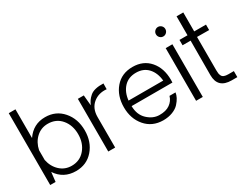

<svg xmlns="http://www.w3.org/2000/svg" viewBox="-80 -1240 2209 1736"><g transform="rotate(-30 1024.5 -371.5)"><path d="M324 -555Q436 -555 506.5 -474Q577 -393 577 -272Q577 -152 507.5 -72Q438 8 326 8Q196 8 126 -98L115 0H59V-750H129V-450Q200 -555 324 -555ZM316 -53Q402 -53 455 -116Q508 -179 508 -272Q508 -366 455.5 -428.5Q403 -491 316 -491Q245 -491 194.5 -444Q144 -397 129 -323V-221Q144 -147 194.5 -100Q245 -53 316 -53Z M935 -555 934 -495Q851 -503 794 -455Q737 -407 737 -318V0H665V-550H727L737 -441Q748 -466 760 -483.5Q772 -501 794 -520.5Q816 -540 852 -548.5Q888 -557 935 -555Z M1480 -278Q1480 -260 1479 -250H1053Q1054 -159 1109.5 -107Q1165 -55 1231 -54Q1300 -53 1341.5 -82.5Q1383 -112 1396 -159H1459Q1456 -135 1442.5 -109Q1429 -83 1404.5 -56Q1380 -29 1336.5 -12Q1293 5 1238 5Q1124 4 1055.5 -76Q987 -156 987 -274Q987 -395 1054.5 -474Q1122 -553 1236 -553Q1348 -553 1414 -476.5Q1480 -400 1480 -278ZM1237 -492Q1158 -492 1110.5 -441.5Q1063 -391 1054 -307H1416Q1408 -391 1361.5 -441.5Q1315 -492 1237 -492Z M1568 -702Q1568 -722 1582.5 -736.5Q1597 -751 1617 -751Q1637 -751 1651.5 -736.5Q1666 -722 1666 -702Q1666 -681 1651.5 -666.5Q1637 -652 1617 -652Q1597 -652 1582.5 -666.5Q1568 -681 1568 -702ZM1582 -550H1652V0H1582Z M1954 1Q1810 1 1810 -136L1811 -496H1727V-552H1811V-750H1881V-552H2004V-495L1878 -496V-146Q1878 -126 1880 -114Q1882 -102 1888.5 -88.5Q1895 -75 1911.5 -68.5Q1928 -62 1954 -62H2012V1Z"/></g></svg>

Font: Oakes Grotesk Light
Style: Regular
Weight: 300
Designer: Samuel Oakes
Foundry: Samuel Oakes
Version: Version 1.000;PS 001.000;hotconv 1.0.88;makeotf.lib2.5.64775